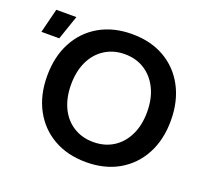

<svg xmlns="http://www.w3.org/2000/svg" viewBox="-196 -873 1118 1042"><g transform="rotate(20 363.0 -352.5)"><path d="M398 17Q291 17 210.5 -29Q130 -75 85.5 -158Q41 -241 41 -352Q41 -463 85.5 -546.5Q130 -630 210.5 -676Q291 -722 398 -722Q506 -722 586 -676Q666 -630 710.5 -546.5Q755 -463 755 -352Q755 -241 710.5 -158Q666 -75 586 -29Q506 17 398 17ZM398 -99Q464 -99 513.5 -130.5Q563 -162 590.5 -219Q618 -276 618 -352Q618 -428 590.5 -485Q563 -542 513.5 -574Q464 -606 398 -606Q333 -606 283 -574Q233 -542 206 -485Q179 -428 179 -352Q179 -276 206 -219Q233 -162 283 -130.5Q333 -99 398 -99ZM-70 -565 -35 -705H81L33 -565Z"/></g></svg>

Font: TikTok Sans 24pt SemiBold
Style: Regular
Weight: 600
Version: Version 4.000